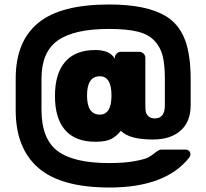

<svg xmlns="http://www.w3.org/2000/svg" viewBox="-20 -767 920 856"><path d="M405 -544Q470 -544 492 -505V-509Q492 -520 500 -528Q508 -536 519 -536H601Q612 -536 620 -528Q628 -520 628 -509V-297Q628 -279 630 -268.5Q632 -258 642 -248.5Q652 -239 670 -239Q715 -239 715 -297V-416Q715 -479 705 -518.5Q695 -558 667.5 -586.5Q640 -615 591.5 -626.5Q543 -638 466 -638Q310 -638 237.5 -586.5Q165 -535 165 -417V-278Q165 -148 236.5 -94Q308 -40 466 -40Q535 -40 580 -48.5Q625 -57 639.5 -64.5Q654 -72 671.5 -86Q689 -100 698 -100H808Q817 -100 823 -94Q829 -88 829 -80Q829 -72 824 -65Q719 69 468 69Q252 69 151 -18.5Q50 -106 50 -275V-417Q50 -582 150 -664.5Q250 -747 466 -747Q635 -747 721 -694Q800 -645 820 -534Q830 -483 830 -414V-298Q830 -224 785 -184.5Q740 -145 662 -145Q556 -145 519 -184Q500 -160 476 -147.5Q452 -135 405 -135Q316 -135 270.5 -187Q225 -239 225 -339Q225 -439 270.5 -491.5Q316 -544 405 -544ZM425 -427Q368 -427 368 -341.5Q368 -256 425 -256Q477 -256 477 -341.5Q477 -427 425 -427Z"/></svg>

Font: Rubik One
Style: Regular
Weight: 400
Designer: Hubert and Fischer with Elvire Volk Leonovitch
Foundry: Hubert and Fischer with Elvire Volk Leonovitch
Version: Version 1.001